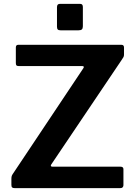

<svg xmlns="http://www.w3.org/2000/svg" viewBox="-20 -974 704 994"><path d="M43 -3.5C45.7 -1.2 50.3 0 57 0H602C608 0 612.3 -1.5 615 -4.5C617.7 -7.5 619 -11 619 -15V-98C619 -106.7 614 -111 604 -111H253C246.3 -111 243 -113 243 -117L245 -122L610 -664C614.7 -670.7 617.8 -675.7 619.5 -679C621.2 -682.3 622 -686.7 622 -692V-728C622 -737.3 617.7 -742 609 -742H74C66 -742 62 -737.3 62 -728V-648C62 -642 63 -637.8 65 -635.5C67 -633.2 71 -632 77 -632H404C410.7 -632 414 -630.3 414 -627C414 -625.7 413 -623.3 411 -620L54 -85C47.3 -75.7 43.2 -69 41.5 -65C39.8 -61 39 -55.7 39 -49V-17C39 -10.3 40.3 -5.8 43 -3.5ZM409 -838V-938C409 -948.7 404.3 -954 395 -954H290C280 -954 275 -948.3 275 -937V-836C275 -829.3 276.3 -824.5 279 -821.5C281.7 -818.5 286.7 -817 294 -817H386C394.7 -817 400.7 -818.7 404 -822C407.3 -825.3 409 -830.7 409 -838Z"/></svg>

Font: Libre Franklin SemiBold
Style: Regular
Weight: 600
Designer: Pablo Impallari, Rodrigo Fuenzalida
Foundry: Impallari Type
Version: Version 1.002; ttfautohint (v1.5)